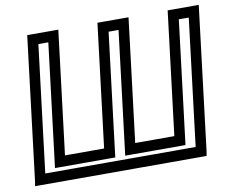

<svg xmlns="http://www.w3.org/2000/svg" viewBox="-77 -771 1070 894"><g transform="rotate(-10 458.0 -324.5)"><path d="M834 0 913 -649 916 -674H891H794H769L766 -649L698 -92H513L581 -649L584 -674H559H462H437L434 -649L366 -92H181L249 -649L252 -674H227H130H105L102 -649L23 0L19 25H44H805H830L834 0ZM787 -25H76L149 -624H196L128 -67L125 -42H150H385H410L413 -67L481 -624H528L460 -67L457 -42H482H717H742L745 -67L813 -624H860L787 -25Z"/></g></svg>

Font: Gamestation Display Outline
Style: Italic
Weight: 400
Designer: Jonas Hecksher
Foundry: Jonas Hecksher, Playtypeª, e-types AS
Version: Version 1.003